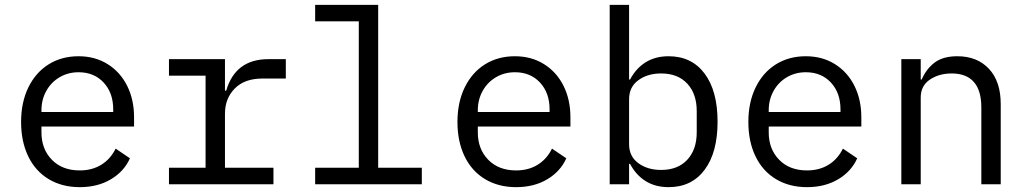

<svg xmlns="http://www.w3.org/2000/svg" viewBox="-20 -760 4240 792"><path d="M67 -257Q67 -338 97 -399.5Q127 -461 180.5 -494.5Q234 -528 304 -528Q372 -528 424 -495.5Q476 -463 504.5 -406Q533 -349 533 -276V-238H151V-214Q151 -145 194 -101Q237 -57 309 -57Q360 -57 398 -80.5Q436 -104 457 -147L516 -107Q492 -53 437.5 -20.5Q383 12 309 12Q236 12 181 -21Q126 -54 96.5 -115Q67 -176 67 -257ZM151 -305V-298H447V-309Q447 -377 407.5 -419.5Q368 -462 304 -462Q261 -462 226 -441.5Q191 -421 171 -385Q151 -349 151 -305Z M677 -68H828V-448H677V-516H908V-386H913Q951 -516 1087 -516H1159V-436H1062Q989 -436 948.5 -395Q908 -354 908 -291V-68H1108V0H677Z M1280 -68H1460V-672H1280V-740H1540V-68H1720V0H1280Z M1867 -257Q1867 -338 1897 -399.5Q1927 -461 1980.5 -494.5Q2034 -528 2104 -528Q2172 -528 2224 -495.5Q2276 -463 2304.5 -406Q2333 -349 2333 -276V-238H1951V-214Q1951 -145 1994 -101Q2037 -57 2109 -57Q2160 -57 2198 -80.5Q2236 -104 2257 -147L2316 -107Q2292 -53 2237.5 -20.5Q2183 12 2109 12Q2036 12 1981 -21Q1926 -54 1896.5 -115Q1867 -176 1867 -257ZM1951 -305V-298H2247V-309Q2247 -377 2207.5 -419.5Q2168 -462 2104 -462Q2061 -462 2026 -441.5Q1991 -421 1971 -385Q1951 -349 1951 -305Z M2495 -740H2575V-432H2579Q2604 -479 2644 -503.5Q2684 -528 2738 -528Q2833 -528 2886.5 -456.5Q2940 -385 2940 -258Q2940 -131 2886.5 -59.5Q2833 12 2738 12Q2684 12 2644 -12.5Q2604 -37 2579 -84H2575V0H2495ZM2854 -214V-302Q2854 -373 2815 -415Q2776 -457 2707 -457Q2651 -457 2613 -429Q2575 -401 2575 -351V-165Q2575 -115 2613 -87Q2651 -59 2707 -59Q2776 -59 2815 -101Q2854 -143 2854 -214Z M3067 -257Q3067 -338 3097 -399.5Q3127 -461 3180.5 -494.5Q3234 -528 3304 -528Q3372 -528 3424 -495.5Q3476 -463 3504.5 -406Q3533 -349 3533 -276V-238H3151V-214Q3151 -145 3194 -101Q3237 -57 3309 -57Q3360 -57 3398 -80.5Q3436 -104 3457 -147L3516 -107Q3492 -53 3437.5 -20.5Q3383 12 3309 12Q3236 12 3181 -21Q3126 -54 3096.5 -115Q3067 -176 3067 -257ZM3151 -305V-298H3447V-309Q3447 -377 3407.5 -419.5Q3368 -462 3304 -462Q3261 -462 3226 -441.5Q3191 -421 3171 -385Q3151 -349 3151 -305Z M3698 0V-516H3778V-432H3782Q3801 -476 3835.5 -502Q3870 -528 3929 -528Q4011 -528 4059.5 -476Q4108 -424 4108 -331V0H4028V-317Q4028 -387 3997 -422Q3966 -457 3906 -457Q3853 -457 3815.5 -431.5Q3778 -406 3778 -358V0Z"/></svg>

Font: iA Writer Mono V
Style: Regular
Weight: 400
Designer: Mike Abbink, Paul van der Laan, Pieter van Rosmalen
Foundry: Bold Monday
Version: Version 2.000